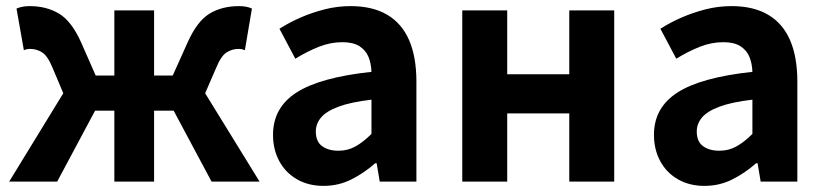

<svg xmlns="http://www.w3.org/2000/svg" viewBox="-20 -594 2699 628"><path d="M10 0 187 -289 152 -372Q136 -411 118 -422.5Q100 -434 79 -434Q73 -434 68 -433Q63 -432 58 -430L34 -566Q52 -574 77 -574Q132 -574 173 -549.5Q214 -525 245 -456L293 -347H354V-560H484V-347H545L594 -456Q625 -525 665.5 -549.5Q706 -574 762 -574Q787 -574 804 -566L781 -430Q776 -432 771 -433Q766 -434 760 -434Q739 -434 721 -422.5Q703 -411 687 -372L651 -289L829 0H672L548 -232H484V0H354V-232H291L167 0Z M1038 14Q989 14 951.5 -7.5Q914 -29 893.5 -67Q873 -105 873 -153Q873 -242 950 -291.5Q1027 -341 1195 -359Q1194 -387 1185 -408.5Q1176 -430 1155.5 -443Q1135 -456 1100 -456Q1061 -456 1023 -441Q985 -426 946 -402L894 -500Q927 -521 964 -537Q1001 -553 1042 -563.5Q1083 -574 1127 -574Q1198 -574 1246 -546Q1294 -518 1318 -463Q1342 -408 1342 -327V0H1222L1212 -60H1207Q1171 -28 1129 -7Q1087 14 1038 14ZM1087 -101Q1118 -101 1143.5 -115.5Q1169 -130 1195 -156V-268Q1127 -260 1087 -245Q1047 -230 1030 -209.5Q1013 -189 1013 -164Q1013 -131 1033.5 -116Q1054 -101 1087 -101Z M1492 0V-560H1639V-351H1842V-560H1989V0H1842V-223H1639V0Z M2284 14Q2235 14 2197.5 -7.5Q2160 -29 2139.5 -67Q2119 -105 2119 -153Q2119 -242 2196 -291.5Q2273 -341 2441 -359Q2440 -387 2431 -408.5Q2422 -430 2401.5 -443Q2381 -456 2346 -456Q2307 -456 2269 -441Q2231 -426 2192 -402L2140 -500Q2173 -521 2210 -537Q2247 -553 2288 -563.5Q2329 -574 2373 -574Q2444 -574 2492 -546Q2540 -518 2564 -463Q2588 -408 2588 -327V0H2468L2458 -60H2453Q2417 -28 2375 -7Q2333 14 2284 14ZM2333 -101Q2364 -101 2389.5 -115.5Q2415 -130 2441 -156V-268Q2373 -260 2333 -245Q2293 -230 2276 -209.5Q2259 -189 2259 -164Q2259 -131 2279.5 -116Q2300 -101 2333 -101Z"/></svg>

Font: Noto Sans KR
Style: Bold
Weight: 700
Designer: Ryoko NISHIZUKA  (kana, bopomofo & ideographs); Paul D. Hunt (Latin, Greek & Cyrillic); Sandoll Communications , Soo-you
Foundry: Adobe
Version: Version 2.004-H2;hotconv 1.0.118;makeotfexe 2.5.65603